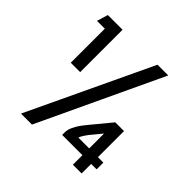

<svg xmlns="http://www.w3.org/2000/svg" viewBox="-178 -862 1025 1025"><g transform="rotate(45 334.5 -350.0)"><path d="M449 -700H530L201 0H118ZM114 -380V-637H55L74 -700H185V-380ZM507 -323H573V-126H614V-75H573V-3H507V-75H354V-95Q354 -115 364.5 -137Q375 -159 386 -174.5Q397 -190 421 -219ZM472 -196Q434 -152 425 -126H507V-238Z"/></g></svg>

Font: Baumans
Style: Regular
Weight: 400
Designer: Henadij Zarechnjuk
Foundry: Cyreal (www.cyreal.org)
Version: Version 001.001